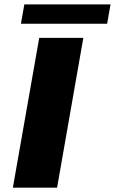

<svg xmlns="http://www.w3.org/2000/svg" viewBox="-20 -862 528 882"><path d="M76.2 -752.9 91.8 -841.8H487.8L472.2 -752.9ZM39.1 0 160.2 -688H362.8L242.2 0Z"/></svg>

Font: Archivo Expanded ExtraBold
Style: Italic
Weight: 800
Width: 7
Italic angle: -10°
Designer: Hector Gatti
Foundry: Omnibus-Type
Version: Version 2.001